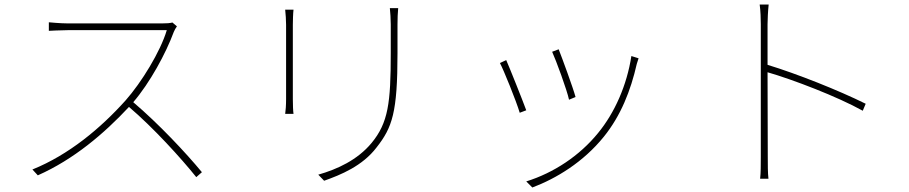

<svg xmlns="http://www.w3.org/2000/svg" viewBox="-20 -777 4040 853"><path d="M766 -660 746 -677C735 -674 721 -673 700 -673C669 -673 307 -673 281 -673C249 -673 197 -678 197 -678V-640C197 -640 251 -643 281 -643C307 -643 691 -643 721 -643C693 -548 608 -410 538 -331C426 -206 285 -89 124 -24L148 2C308 -69 442 -183 553 -302C661 -210 783 -76 852 10L877 -12C806 -98 685 -227 572 -323C646 -409 717 -540 752 -635C754 -641 762 -655 766 -660Z M1749 -741H1712C1714 -720 1716 -695 1716 -668C1716 -641 1716 -568 1716 -541C1716 -320 1705 -232 1631 -142C1568 -66 1478 -25 1394 -1L1420 26C1493 0 1590 -39 1653 -122C1723 -211 1746 -277 1746 -542C1746 -568 1746 -640 1746 -668C1746 -695 1747 -720 1749 -741ZM1284 -734H1247C1249 -719 1251 -684 1251 -667C1251 -651 1251 -365 1251 -337C1251 -309 1249 -284 1247 -271H1284C1282 -284 1281 -311 1281 -337C1281 -365 1281 -651 1281 -667C1281 -683 1282 -719 1284 -734Z M2462 -558 2433 -547C2450 -510 2499 -377 2508 -334L2537 -346C2526 -387 2477 -520 2462 -558ZM2817 -518 2785 -528C2765 -398 2711 -276 2637 -186C2555 -85 2440 -9 2318 29L2345 56C2451 16 2571 -56 2663 -170C2738 -263 2782 -374 2809 -493C2811 -499 2814 -510 2817 -518ZM2229 -510 2201 -497C2216 -470 2274 -327 2289 -276L2318 -287C2300 -336 2244 -476 2229 -510Z M3360 -81C3360 -46 3360 -8 3357 17H3394C3391 -8 3391 -46 3391 -81L3390 -456C3501 -424 3700 -348 3813 -285L3826 -316C3705 -376 3521 -449 3390 -489V-669C3390 -688 3392 -731 3395 -757H3355C3359 -730 3360 -690 3360 -669C3360 -586 3360 -116 3360 -81Z"/></svg>

Font: Harano Aji Gothic TW ExtraLight
Style: Regular
Weight: 250
Foundry: Masamichi Hosoda
Version: HaranoAjiGothicTW-ExtraLight version 20230610;ttx 4.39.4